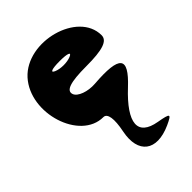

<svg xmlns="http://www.w3.org/2000/svg" viewBox="-225 -654 999 999"><g transform="rotate(-45 275.0 -154.5)"><path d="M91 -475C-36 -334 53 -50 224 -50C253 -50 260 -4 244 75C216 213 297 274 428 215C489 187 486 182 407 168C280 146 286 60 424 -69C543 -180 511 -219 315 -204C261 -200 206 -220 196 -248C183 -284 231 -300 348 -300C469 -300 519 -317 519 -358C519 -533 218 -615 91 -475ZM321 -396C292 -384 246 -384 217 -396C188 -408 211 -417 269 -417C327 -417 350 -408 321 -396Z"/></g></svg>

Font: Hussar Skorodowane
Style: Bold
Weight: 700
Foundry: Cannot Into Space Fonts
Version: Version 0.892